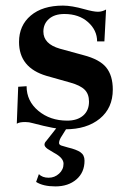

<svg xmlns="http://www.w3.org/2000/svg" viewBox="-20 -452 453 686"><path d="M213 10Q180 10 97 -12Q84 -16 70 -16Q49 -16 40 -10L45 -142L75 -144Q75 -91 117 -56Q159 -21 220 -21Q256 -21 277 -39Q298 -57 298 -89Q298 -116 282.5 -131.5Q267 -147 231 -157L146 -181Q48 -210 48 -302Q48 -361 90 -396.5Q132 -432 205 -432Q236 -432 282 -419Q314 -410 330 -410Q345 -410 359 -418L353 -304H327Q327 -344 294.5 -373Q262 -402 210 -402Q175 -402 155 -384.5Q135 -367 135 -339Q135 -295 194 -278L278 -255Q336 -240 359.5 -211Q383 -182 383 -132Q383 -66 336.5 -28Q290 10 213 10ZM178 214Q134 214 109 198L119 170Q131 183 154 183Q175 183 191 168.5Q207 154 207 133Q207 112 173 94L150 80Q139 72 139 65Q139 58 145 52L186 0H222L197 40Q191 51 191 59Q191 65 199 68Q203 69 223 75Q253 82 267.5 92Q282 102 282 122Q282 164 253 189Q224 214 178 214Z"/></svg>

Font: UnnaMedium
Style: Regular
Weight: 500
Designer: Jorge de Buen Unna
Foundry: Omnibus-Type
Version: Version 2.008;hotconv 1.0.109;makeotfexe 2.5.65596